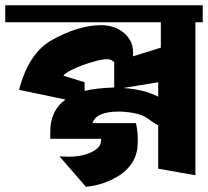

<svg xmlns="http://www.w3.org/2000/svg" viewBox="-26 -577 794 733"><path d="M297 -230Q343 -241 410 -243V-340L400 -347Q393 -351 384 -351Q366 -351 339.5 -344Q313 -337 287.5 -327.5Q262 -318 241.5 -307Q221 -296 216 -288L297 -263ZM578 -208V-263L444 -241Q523 -236 578 -208ZM720 92 578 67V-98Q557 -110 542 -122Q519 -139 486.5 -145Q454 -151 428 -151Q341 -151 327 -107H493Q497 -90 498.5 -73.5Q500 -57 500 -43Q500 -29 498.5 -13Q497 3 490.5 20.5Q484 38 470.5 55.5Q457 73 434 90Q372 130 302 136L201 20L230 21Q245 22 267 19.5Q289 17 310 9.5Q331 2 345.5 -10.5Q360 -23 360 -43V-47H166V-75Q166 -155 224 -197L47 -234Q83 -373 170 -423Q273 -481 361 -481Q381 -481 402.5 -475Q424 -469 441.5 -456Q459 -443 470.5 -423.5Q482 -404 482 -376V-362L588 -395V-492H-6V-557H748V-492H720Z"/></svg>

Font: Shorif Bongobondhu ANSI V1
Style: Regular
Weight: 400
Designer: Shorif Uddin Shishir, Shorif art & Design, e-mail : shorifart@gmail.com, facebook : Shorif2001
Foundry: Lipighor Font Foundry
Version: Designed by Shorif Uddin Shishir | Developed by Niladri Shek